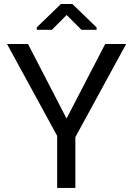

<svg xmlns="http://www.w3.org/2000/svg" viewBox="-20 -928 658 948"><path d="M308.6 -342.8 499.5 -710.9H603L352.1 -251V0H262.2V-257.3L14.6 -710.9H118.2ZM457 -792.5V-780.8H382.3L309.1 -854L236.3 -780.8H161.6V-793L280.8 -908.2H337.4Z"/></svg>

Font: Roboto Web
Style: Regular
Weight: 400
Designer: Google
Version: Version 1.200310; 2013